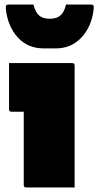

<svg xmlns="http://www.w3.org/2000/svg" viewBox="-20 -829 435 849"><path d="M85 -11V-335H31Q20 -335 20 -346V-550H299Q310 -550 310 -539V0H96Q85 0 85 -11ZM200 -746Q230 -746 247 -760.5Q264 -775 272 -809H380Q390 -809 393 -805Q396 -801 394 -787Q385 -711 340 -663Q295 -615 227 -615H173Q103 -615 59 -663Q15 -711 6 -787Q5 -801 7.5 -805Q10 -809 20 -809H128Q136 -775 153 -760.5Q170 -746 200 -746Z"/></svg>

Font: Recursive Sn Lnr St XBk
Style: Regular
Weight: 1000
Version: Version 1.079;hotconv 1.0.112;makeotfexe 2.5.65598; ttfautoh